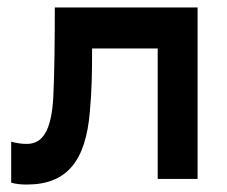

<svg xmlns="http://www.w3.org/2000/svg" viewBox="-20 -480 610 515"><path d="M510 0V-460H127C127 -373 126 -280 123 -220C118 -127 93 -94 52 -94C38 -94 24 -96 10 -100V10C24 14 38 15 52 15C161 15 210 -50 221 -180C226 -237 227 -277 227 -350H403V0Z"/></svg>

Font: KT Kiyosuna Sans Bold
Style: Regular
Weight: 700
Designer: [Zen Kaku Gothic] Yoshimichi Ohira
Version: Version 1.010;Glyphs 3.1.2 (3151)